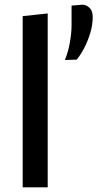

<svg xmlns="http://www.w3.org/2000/svg" viewBox="-20 -801 416 821"><path d="M77 0V-732L184 -743.5V0ZM257.5 -544.5Q272.5 -581 279.2 -621.8Q286 -662.5 286 -692.5V-777L333 -781Q352.5 -779.5 364.5 -765.8Q376.5 -752 376.5 -728Q376.5 -695 366.2 -660.8Q356 -626.5 340.5 -596.5Q325 -566.5 308 -546Z"/></svg>

Font: Commissioner Medium
Style: Regular
Weight: 500
Designer: Kostas Bartsokas
Foundry: Kostas Bartsokas
Version: Version 1.000; ttfautohint (v1.8.3)